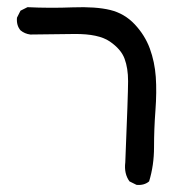

<svg xmlns="http://www.w3.org/2000/svg" viewBox="-20 -396 540 535"><path d="M360.4 119.1 340.8 109.4Q325.2 87.9 329.1 56.6Q336.9 -133.8 336.9 -169.9Q336.9 -206.1 327.1 -232.4Q317.4 -258.8 286.1 -280.3Q254.9 -301.8 188 -301.3Q121.1 -300.8 64.5 -299.8Q48.8 -301.8 37.1 -311.5Q25.4 -325.2 27.3 -346.7L37.1 -366.2L56.6 -376Q118.2 -373 182.6 -375.5Q247.1 -377.9 287.1 -368.2Q327.1 -358.4 355.5 -328.1Q383.8 -297.9 397.5 -260.7Q411.1 -223.6 414.1 -181.6Q417 -139.6 413.1 -87.9Q409.2 -36.1 409.2 14.2Q409.2 64.5 395.5 109.4Q381.8 121.1 360.4 119.1Z"/></svg>

Font: NaikaiFont
Style: Regular
Weight: 400
Version: Version 1.67